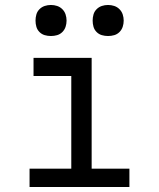

<svg xmlns="http://www.w3.org/2000/svg" viewBox="-20 -753 640 773"><path d="M99 0V-74H267V-447H115V-520H349V-74H501V0ZM415 -608Q402 -608 390 -611.5Q378 -615 369 -624Q360 -633 356.5 -645Q353 -657 353 -670Q353 -683 356.5 -695Q360 -707 369 -716Q378 -725 390 -729Q402 -733 415 -733Q428 -733 440 -729Q452 -725 461 -716Q470 -707 474 -695Q478 -683 478 -670Q478 -657 474 -645Q470 -633 461 -624Q452 -615 440 -611.5Q428 -608 415 -608ZM185 -608Q172 -608 160 -611.5Q148 -615 139 -624Q130 -633 126.5 -645Q123 -657 123 -670Q123 -683 126.5 -695Q130 -707 139 -716Q148 -725 160 -729Q172 -733 185 -733Q198 -733 210 -729Q222 -725 231 -716Q240 -707 244 -695Q248 -683 248 -670Q248 -657 244 -645Q240 -633 231 -624Q222 -615 210 -611.5Q198 -608 185 -608Z"/></svg>

Font: Iosevka Fixed Extended
Style: Regular
Weight: 400
Width: 7
Monospace: yes
Designer: Belleve Invis
Foundry: Belleve Invis
Version: Version 24.1.1; ttfautohint (v1.8.4)